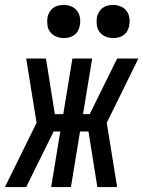

<svg xmlns="http://www.w3.org/2000/svg" viewBox="-53 -757 580 777"><path d="M-33 0 95 -260 53 -520H133L169 -295H203L240 -520H320L283 -295H310L421 -520H507L379 -260L421 0H341L305 -225H271L234 0H154L191 -225H164L53 0ZM405 -603Q389 -603 374.5 -609Q360 -615 350.5 -627Q341 -639 339 -654.5Q337 -670 339 -686Q341 -697 347 -707.5Q353 -718 362.5 -725Q372 -732 383 -734.5Q394 -737 405 -737Q421 -737 435.5 -731Q450 -725 459 -713Q468 -701 470.5 -685.5Q473 -670 470 -654Q468 -643 462.5 -632.5Q457 -622 447 -615Q437 -608 426.5 -605.5Q416 -603 405 -603ZM205 -603Q189 -603 174.5 -609Q160 -615 150.5 -627Q141 -639 139 -654.5Q137 -670 139 -686Q141 -697 147 -707.5Q153 -718 162.5 -725Q172 -732 183 -734.5Q194 -737 205 -737Q221 -737 235.5 -731Q250 -725 259 -713Q268 -701 270.5 -685.5Q273 -670 270 -654Q268 -643 262.5 -632.5Q257 -622 247 -615Q237 -608 226.5 -605.5Q216 -603 205 -603Z"/></svg>

Font: Iosevka Medium
Style: Italic
Weight: 500
Italic angle: -9°
Monospace: yes
Designer: Belleve Invis
Foundry: Belleve Invis
Version: Version 32.5.0; ttfautohint (v1.8.4)